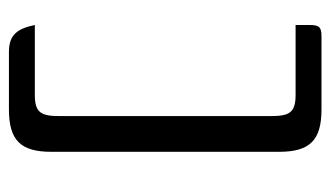

<svg xmlns="http://www.w3.org/2000/svg" viewBox="-175 -565 740 430"><g transform="rotate(-90 195.0 -350.0)"><path d="M329 0C350 0 354 -6 354 -27V-58H197C156 -58 150 -74 150 -115V-585C150 -626 156 -642 197 -642H354C346 -680 333 -700 294 -700H165C96 -700 70 -674 70 -605V-95C70 -26 96 0 165 0Z"/></g></svg>

Font: Rationale One
Style: Regular
Weight: 400
Designer: Cyreal (www.cyreal.org)
Foundry: Cyreal (www.cyreal.org)
Version: Version 1.001